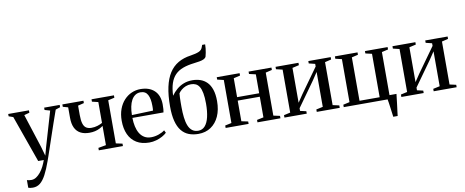

<svg xmlns="http://www.w3.org/2000/svg" viewBox="-93 -1256 4629 1910"><g transform="rotate(-10 2221.0 -301.0)"><path d="M107 252Q91 252 78.8 249.8Q66.5 247.5 60.5 244.5V167.5Q67.5 170.5 80 172.2Q92.5 174 105 174Q131.5 174 155 158.5Q178.5 143 198.8 117.8Q219 92.5 234.5 61.8Q250 31 260.5 0H204L36 -473.5L-8.5 -489V-512.5H201V-488.5L147 -473.5L257 -132.5L283 -40L307.5 -129.5L408.5 -473.5L354.5 -489V-512.5H511.5V-489L464.5 -473.5Q442 -410 419.5 -345Q397 -280 376.8 -220Q356.5 -160 339.8 -110.5Q323 -61 311.5 -27.5Q300 6 296 16.5Q267.5 97 239.8 149.2Q212 201.5 180.5 226.8Q149 252 107 252Z M816.5 0V-24.5L895 -38.5V-233Q879 -220.5 858.5 -210.2Q838 -200 812.5 -194Q787 -188 756 -188Q702.5 -188 665.5 -207.8Q628.5 -227.5 609.5 -267.5Q590.5 -307.5 590.5 -369V-474L538.5 -488.5V-512.5H751.5V-488.5L690.5 -473.5V-379.5Q690.5 -323 700.8 -291Q711 -259 732 -246Q753 -233 785 -233Q816.5 -233 846 -242.2Q875.5 -251.5 895 -263V-473.5L833 -488.5V-512.5H1059.5V-488.5L995 -474V-38.5L1060 -24.5V0Z M1326 11Q1249.5 11 1197.2 -21Q1145 -53 1118.2 -111.5Q1091.5 -170 1091.5 -249.5Q1091.5 -315.5 1110.8 -367.2Q1130 -419 1163.5 -455Q1197 -491 1239.5 -509.5Q1282 -528 1328.5 -528Q1417.5 -528 1468.8 -480.2Q1520 -432.5 1521.5 -342Q1521.5 -311 1520 -291.8Q1518.5 -272.5 1515.5 -259.5H1201.5Q1202 -213.5 1210.8 -173.2Q1219.5 -133 1237.8 -102.5Q1256 -72 1284.5 -54.8Q1313 -37.5 1353 -37.5Q1391.5 -37.5 1430.2 -51.2Q1469 -65 1490.5 -83L1503.5 -56.5Q1486.5 -39.5 1458.5 -24Q1430.5 -8.5 1396.2 1.2Q1362 11 1326 11ZM1201.5 -288 1416 -295.5Q1417.5 -308 1417.8 -319.8Q1418 -331.5 1418 -343.5Q1418 -416 1396.5 -456.2Q1375 -496.5 1324.5 -496.5Q1294.5 -496.5 1271.5 -481.2Q1248.5 -466 1233 -438Q1217.5 -410 1209.8 -372Q1202 -334 1201.5 -288Z M1821.5 11.5Q1767.5 11.5 1724.5 -5.5Q1681.5 -22.5 1651.5 -60Q1621.5 -97.5 1605.8 -158Q1590 -218.5 1590 -306Q1590 -418.5 1608 -501.5Q1626 -584.5 1662 -640.5Q1698 -696.5 1752.5 -728.2Q1807 -760 1879.5 -770Q1935.5 -778.5 1964.8 -791.5Q1994 -804.5 2002.5 -831.5L2011 -854.5H2041Q2041 -834.5 2038.8 -813.2Q2036.5 -792 2032.5 -771.5Q2028.5 -751 2023.5 -732.5Q2016 -717.5 1998.2 -709.5Q1980.5 -701.5 1955.2 -697.2Q1930 -693 1898.5 -689Q1834.5 -681.5 1787 -664Q1739.5 -646.5 1707.5 -614.2Q1675.5 -582 1658.5 -531Q1641.5 -480 1638.5 -406.5Q1662.5 -440 1693.8 -467Q1725 -494 1764.8 -509.5Q1804.5 -525 1853 -525Q1896 -525 1933.5 -512.2Q1971 -499.5 1999.5 -470.8Q2028 -442 2044 -394.5Q2060 -347 2060 -278Q2060 -190.5 2030.8 -125.5Q2001.5 -60.5 1948 -24.5Q1894.5 11.5 1821.5 11.5ZM1826 -20Q1866.5 -20 1893.5 -50.2Q1920.5 -80.5 1934 -137.2Q1947.5 -194 1947.5 -272.5Q1947.5 -336 1939.5 -378Q1931.5 -420 1916.8 -444Q1902 -468 1880.8 -478Q1859.5 -488 1833 -488Q1804 -488 1779.2 -478Q1754.5 -468 1735.5 -452.2Q1716.5 -436.5 1705 -418.5Q1703 -396 1702.2 -376.2Q1701.5 -356.5 1701.2 -334.8Q1701 -313 1701 -284.5Q1701 -224.5 1706.8 -175.8Q1712.5 -127 1726.5 -92.2Q1740.5 -57.5 1764.8 -38.8Q1789 -20 1826 -20Z M2097.5 0V-24.5L2162.5 -38.5V-473L2098 -488.5V-512.5H2329V-488.5L2263 -473V-282H2486V-473L2419.5 -488.5V-512.5H2650.5V-488.5L2586 -473V-38.5L2651 -24.5V0H2419V-24.5L2486 -38.5V-247H2263V-38.5L2329.5 -24.5V0Z M2691.5 0V-24.5L2756.5 -39V-473L2692 -488.5V-512.5H2923.5V-488.5L2856 -473V-121L2908 -198.5L3085.5 -446.5V-473L3023 -488.5V-512.5H3249V-488.5L3185 -473V-39L3250 -24.5V0H3018V-24.5L3085.5 -39V-391.5L3032 -311.5L2856 -65.5V-38.5L2917 -24.5V0Z M3759 180Q3756 158 3752.8 132.8Q3749.5 107.5 3746.2 82.8Q3743 58 3739.8 36.2Q3736.5 14.5 3733.5 0H3290.5V-24.5L3355.5 -39V-473.5L3291.5 -488.5V-512.5H3520V-488.5L3456 -473.5V-35H3659.5V-473.5L3595 -488.5V-512.5H3824V-488.5L3759.5 -473.5V-38.5H3830Q3827.5 -19 3825 3.2Q3822.5 25.5 3819.8 48.8Q3817 72 3814 95Q3811 118 3808.2 139.8Q3805.5 161.5 3803.5 180Z M3872.5 0V-24.5L3937.5 -39V-473L3873 -488.5V-512.5H4104.5V-488.5L4037 -473V-121L4089 -198.5L4266.5 -446.5V-473L4204 -488.5V-512.5H4430V-488.5L4366 -473V-39L4431 -24.5V0H4199V-24.5L4266.5 -39V-391.5L4213 -311.5L4037 -65.5V-38.5L4098 -24.5V0Z"/></g></svg>

Font: Merriweather 120pt
Style: Regular
Weight: 400
Version: Version 2.100